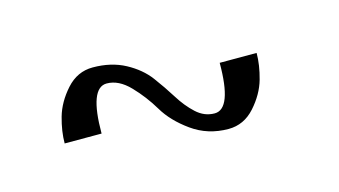

<svg xmlns="http://www.w3.org/2000/svg" viewBox="-40 -669 746 422"><g transform="rotate(-15 333.0 -458.0)"><path d="M542 -500Q542 -472.7 533.2 -441.4Q524.4 -410.2 499.5 -382.3Q474.6 -354.5 439.5 -354.5Q392.6 -354.5 356.4 -380.4Q320.3 -406.2 301.8 -437.5Q283.2 -468.8 258.3 -494.6Q233.4 -520.5 206.1 -520.5Q167 -520.5 167 -417H83Q83 -444.3 91.8 -475.6Q100.6 -506.8 125.5 -534.7Q150.4 -562.5 185.5 -562.5Q227.5 -562.5 259.3 -545.4Q291 -528.3 309.6 -503.4Q328.1 -478.5 343.3 -454.1Q358.4 -429.7 377 -412.6Q395.5 -395.5 418.9 -395.5Q458 -395.5 458 -500Z"/></g></svg>

Font: okolaks
Style: Regular
Weight: 500
Version: Version 000.6.0